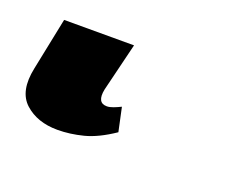

<svg xmlns="http://www.w3.org/2000/svg" viewBox="-57 -12 395 320"><g transform="rotate(20 141.0 148.0)"><path d="M64 236Q28 236 6 216Q-16 196 -7 153L12 60H136L115 146Q110 171 128 171Q133 171 139.5 168.5Q146 166 152 163L161 205Q133 224 109.5 230Q86 236 64 236Z"/></g></svg>

Font: Noto Serif ExtraCondensed SemiBold
Style: Italic
Weight: 600
Width: 2
Italic angle: -12°
Designer: Monotype Design Team
Foundry: Monotype Imaging Inc.
Version: Version 2.013